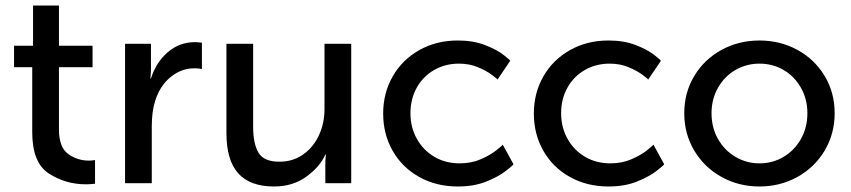

<svg xmlns="http://www.w3.org/2000/svg" viewBox="-20 -665 3089 697"><path d="M31 -421V-499H100V-645H194V-499H316V-421H194V-196Q194 -130 227.5 -106Q261 -82 302 -82Q312 -82 317.5 -83Q323 -84 325 -84V2Q323 2 314 3Q305 4 291 4Q218 4 157.5 -35Q97 -74 97 -185V-421Z M528 -506V-418Q528 -403 527 -393Q526 -383 526 -380H528Q546 -438 588.5 -475Q631 -512 688 -512Q697 -512 704 -511Q711 -510 713 -510V-414Q711 -415 703.5 -416Q696 -417 685 -417Q638 -417 599 -385Q560 -353 543 -298Q531 -259 531 -207V0H434V-506Z M899 -506V-204Q899 -143 918.5 -110.5Q938 -78 994 -78Q1044 -78 1081 -104.5Q1118 -131 1138 -174.5Q1158 -218 1158 -269V-506H1255V0H1161V-67Q1161 -82 1162 -91.5Q1163 -101 1163 -104H1161Q1142 -60 1092.5 -24Q1043 12 975 12Q888 12 845 -35.5Q802 -83 802 -182V-506Z M1642 -518Q1698 -518 1740.5 -501.5Q1783 -485 1807.5 -466Q1832 -447 1832 -444L1786 -376Q1786 -378 1766 -393Q1746 -408 1715 -421Q1684 -434 1646 -434Q1596 -434 1555.5 -410.5Q1515 -387 1492.5 -346Q1470 -305 1470 -254Q1470 -203 1493 -161.5Q1516 -120 1556.5 -96Q1597 -72 1649 -72Q1691 -72 1725.5 -87Q1760 -102 1782.5 -120Q1805 -138 1805 -140L1844 -69Q1844 -66 1817 -45Q1790 -24 1745.5 -6Q1701 12 1642 12Q1564 12 1502 -22.5Q1440 -57 1405.5 -117.5Q1371 -178 1371 -253Q1371 -327 1405.5 -387.5Q1440 -448 1502 -483Q1564 -518 1642 -518Z M2189 -518Q2245 -518 2287.5 -501.5Q2330 -485 2354.5 -466Q2379 -447 2379 -444L2333 -376Q2333 -378 2313 -393Q2293 -408 2262 -421Q2231 -434 2193 -434Q2143 -434 2102.5 -410.5Q2062 -387 2039.5 -346Q2017 -305 2017 -254Q2017 -203 2040 -161.5Q2063 -120 2103.5 -96Q2144 -72 2196 -72Q2238 -72 2272.5 -87Q2307 -102 2329.5 -120Q2352 -138 2352 -140L2391 -69Q2391 -66 2364 -45Q2337 -24 2292.5 -6Q2248 12 2189 12Q2111 12 2049 -22.5Q1987 -57 1952.5 -117.5Q1918 -178 1918 -253Q1918 -327 1952.5 -387.5Q1987 -448 2049 -483Q2111 -518 2189 -518Z M2737 -518Q2812 -518 2874.5 -484Q2937 -450 2973.5 -389.5Q3010 -329 3010 -254Q3010 -179 2973.5 -118Q2937 -57 2874.5 -22.5Q2812 12 2737 12Q2662 12 2599.5 -22.5Q2537 -57 2500.5 -118Q2464 -179 2464 -254Q2464 -329 2500.5 -389.5Q2537 -450 2599.5 -484Q2662 -518 2737 -518ZM2737 -72Q2785 -72 2824.5 -95.5Q2864 -119 2887.5 -160.5Q2911 -202 2911 -254Q2911 -305 2887.5 -346.5Q2864 -388 2824.5 -411Q2785 -434 2737 -434Q2690 -434 2650 -411Q2610 -388 2586.5 -346.5Q2563 -305 2563 -254Q2563 -202 2586.5 -160.5Q2610 -119 2650 -95.5Q2690 -72 2737 -72Z"/></svg>

Font: Museo Sans Medium
Style: Regular
Weight: 500
Designer: Jos Buivenga
Foundry: Jos Buivenga & Rosetta Type Foundry (extension, remastering)
Version: Version 3.600;PS 1.000;hotconv 1.0.88;makeotf.lib2.5.647800;